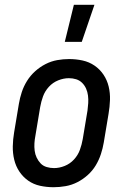

<svg xmlns="http://www.w3.org/2000/svg" viewBox="-20 -775 540 803"><path d="M204 8Q175 8 147.5 2Q120 -4 98 -19.5Q76 -35 61 -57.5Q46 -80 39.5 -107Q33 -134 33.5 -163Q34 -192 39 -221L59 -341Q63 -365 71 -389.5Q79 -414 93 -436.5Q107 -459 127 -477Q147 -495 170.5 -507Q194 -519 219 -523.5Q244 -528 269 -528Q298 -528 325.5 -522Q353 -516 375.5 -500.5Q398 -485 413 -462.5Q428 -440 434.5 -413Q441 -386 440 -357Q439 -328 434 -299L414 -179Q410 -155 402 -130.5Q394 -106 380.5 -83.5Q367 -61 347 -43Q327 -25 303.5 -13Q280 -1 254.5 3.5Q229 8 204 8ZM206 -72Q228 -72 250.5 -81Q273 -90 289.5 -108Q306 -126 314 -148Q322 -170 326 -193L346 -313Q348 -328 349 -344Q350 -360 348 -375.5Q346 -391 340 -404.5Q334 -418 323.5 -428.5Q313 -439 298.5 -443.5Q284 -448 268 -448Q246 -448 223.5 -439Q201 -430 184.5 -412Q168 -394 160 -372Q152 -350 148 -327L128 -207Q125 -192 124 -176Q123 -160 125 -144.5Q127 -129 133.5 -115.5Q140 -102 150 -91.5Q160 -81 175 -76.5Q190 -72 206 -72ZM251 -600 289 -755H375L322 -600Z"/></svg>

Font: Iosevka Curly Slab Medium
Style: Italic
Weight: 500
Italic angle: -9°
Monospace: yes
Designer: Belleve Invis
Foundry: Belleve Invis
Version: Version 22.1.2; ttfautohint (v1.8.4)